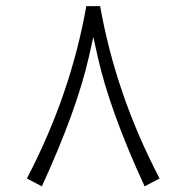

<svg xmlns="http://www.w3.org/2000/svg" viewBox="-20 -624 626 645"><path d="M279.3 -436Q238.8 -255.4 120.6 2L70.3 -24.4Q217.3 -305.7 270 -603.5H316.4Q369.1 -305.7 516.1 -24.4L465.8 2Q348.1 -253.4 307.6 -436L293.5 -500Z"/></svg>

Font: Shabnam Thin FD
Style: Thin-FD
Weight: 100
Foundry: DejaVu fonts team - Redesigned by Saber Rastikerdar - Based on Vazir font
Version: Version 5.0.0